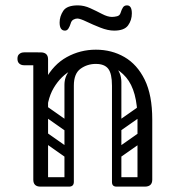

<svg xmlns="http://www.w3.org/2000/svg" viewBox="-20 -695 647 715"><path d="M118 -250Q118 -341 148.5 -398Q179 -455 229 -482.5Q279 -510 337 -510Q396 -510 443.5 -482.5Q491 -455 519 -398Q547 -341 547 -250H492Q492 -357 449.5 -407Q407 -457 337 -457Q291 -457 249 -435Q207 -413 180 -367.5Q153 -322 153 -250ZM131 0Q104 0 104 -26V-474Q104 -500 131 -500Q159 -500 159 -474V-26Q159 0 131 0ZM70 -452Q58 -452 51 -459Q45 -465 45 -476Q45 -488 51 -493Q58 -500 70 -500H121Q132 -500 138 -498.5Q144 -497 145 -495Q149 -491 152 -486Q155 -481 155 -476Q153 -463 146 -459Q142 -452 121 -452ZM519 0Q492 0 492 -26V-250Q492 -276 519 -276Q547 -276 547 -250V-26Q547 0 519 0ZM414 0Q397 0 397 -17V-379Q397 -396 414 -396Q432 -396 432 -380V-18Q432 0 414 0ZM337 -457Q305 -457 280 -439Q255 -421 255 -376V-281H220V-379Q220 -409 238 -431Q256 -453 285.5 -464.5Q315 -476 348 -476ZM337 -457 327 -476Q377 -476 404.5 -451.5Q432 -427 432 -389V-281H397V-376Q397 -421 383 -439Q369 -457 337 -457ZM115 -17Q115 -35 133 -35H236Q254 -35 254 -17Q254 0 235 0H132Q115 0 115 -17ZM399 -17Q399 -35 417 -35H520Q538 -35 538 -17Q538 0 519 0H416Q399 0 399 -17ZM130 -198Q140 -211 153 -202L247 -136Q261 -127 250 -111Q240 -98 227 -107L133 -173Q128 -177 126.5 -184Q125 -191 130 -198ZM130 -296Q140 -309 153 -300L247 -234Q261 -225 250 -209Q240 -196 227 -205L133 -271Q128 -275 126.5 -282Q125 -289 130 -296ZM237 0Q220 0 220 -17V-349Q220 -366 237 -366Q255 -366 255 -350V-18Q255 0 237 0ZM141 0Q124 0 124 -17V-349Q124 -366 141 -366Q159 -366 159 -350V-18Q159 0 141 0ZM433 -211Q418 -200 409 -214Q405 -219 404.5 -226Q404 -233 412 -239L489 -293Q504 -303 514 -289Q518 -283 517.5 -276.5Q517 -270 510 -265ZM435 -114Q420 -103 411 -117Q407 -122 406.5 -129Q406 -136 414 -142L491 -196Q506 -206 516 -192Q520 -186 519.5 -179.5Q519 -173 512 -168ZM222 -581Q202 -581 202 -611Q202 -634 215.5 -654.5Q229 -675 270 -675Q293 -675 316 -664.5Q339 -654 360 -643Q381 -632 397 -632Q406 -632 416 -634.5Q426 -637 429 -647Q433 -660 438 -667.5Q443 -675 453 -675Q471 -675 471 -645Q471 -620 457 -600.5Q443 -581 405 -581Q382 -581 354 -592Q326 -603 302 -614.5Q278 -626 268 -626Q261 -626 253.5 -622Q246 -618 243 -607Q240 -597 235 -589Q230 -581 222 -581Z"/></svg>

Font: Agu Display Uzo
Style: Regular
Weight: 400
Version: Version 1.103